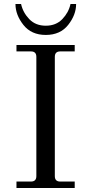

<svg xmlns="http://www.w3.org/2000/svg" viewBox="-20 -936 434 956"><path d="M208 -762Q136 -762 96.5 -812Q57 -862 57 -916H85Q94 -874 125.5 -841Q157 -808 208 -808Q259 -808 290.5 -841Q322 -874 331 -916H359Q359 -862 319.5 -812Q280 -762 208 -762ZM62 0V-32H134Q161 -32 161 -59V-653Q161 -680 134 -680H62V-712H352V-680H280Q253 -680 253 -653V-59Q253 -32 280 -32H352V0Z"/></svg>

Font: Old Standard TT
Style: Regular
Weight: 400
Designer: Alexey Kryukov <alexios@thessalonica.org.ru>
Version: Version 1.0